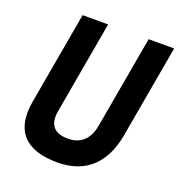

<svg xmlns="http://www.w3.org/2000/svg" viewBox="-128 -801 858 918"><g transform="rotate(20 301.5 -341.5)"><path d="M263.2 9.8C404.8 9.8 492.7 -69.8 519.5 -222.7L602.5 -693.4H472.7L389.6 -222.7C377 -151.4 336.4 -114.3 271.5 -114.3C201.2 -114.3 170.9 -151.4 183.6 -222.7L266.6 -693.4H136.7L53.7 -222.7C26.9 -69.8 98.6 9.8 263.2 9.8Z"/></g></svg>

Font: Cascadia Mono NF
Style: Bold Italic
Weight: 700
Italic angle: -10°
Monospace: yes
Designer: Aaron Bell
Foundry: Saja Typeworks
Version: Version 2404.023